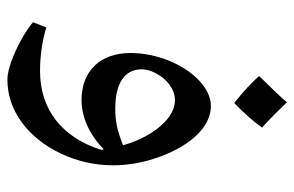

<svg xmlns="http://www.w3.org/2000/svg" viewBox="-158 -571 794 518"><g transform="rotate(90 239.0 -312.0)"><path d="M258 -547C286 -574 309 -600 324 -622C298 -646 275 -669 256 -689C241 -671 217 -647 185 -614C203 -594 227 -571 258 -547ZM194 65C235 65 273 53 309 27C380 -24 426 -122 426 -219C426 -260 419 -302 403 -346C371 -433 320 -484 266 -484C243 -484 220 -473 198 -453C153 -411 123 -337 123 -267C123 -186 171 -135 250 -135C297 -135 344 -157 383 -195L384 -187C350 -81 274 -23 172 -23C130 -23 90 -29 54 -40L40 -4C80 30 157 65 194 65ZM273 -226C205 -226 167 -251 167 -297C167 -308 170 -321 177 -334C192 -365 221 -387 250 -387C265 -387 279 -382 294 -372C327 -349 357 -301 372 -247C329 -230 305 -226 273 -226Z"/></g></svg>

Font: Noto Naskh Arabic UI Medium
Style: Regular
Weight: 500
Designer: Monotype Design Team, David Williams, Mohamad Dakak and Nizar Qandah
Foundry: Monotype Imaging Inc.
Version: Version 2.014